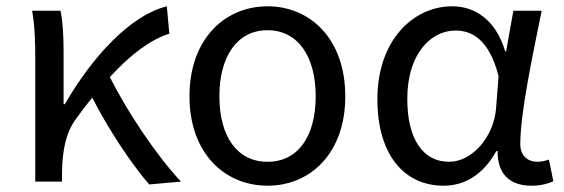

<svg xmlns="http://www.w3.org/2000/svg" viewBox="-20 -577 1793 610"><path d="M555 0C472 -89 383 -225 329 -332C396 -405 458 -451 518 -470L510 -557C393 -528 272 -395 186 -246H182V-416C182 -464 179 -514 172 -543H82C91 -495 92 -438 92 -394V0H177V-28C178 -99 189 -156 222 -200C239 -224 256 -246 273 -267C324 -167 396 -58 454 9Z M830 13C966 13 1077 -90 1077 -271C1077 -453 966 -557 830 -557C694 -557 582 -453 582 -271C582 -90 694 13 830 13ZM830 -63C733 -63 677 -144 677 -271C677 -397 733 -481 830 -481C927 -481 983 -397 983 -271C983 -144 927 -63 830 -63Z M1389 13C1459 13 1516 -24 1557 -97H1561C1560 -21 1603 13 1668 13C1700 13 1722 6 1738 -1L1724 -70C1713 -66 1699 -63 1687 -63C1657 -63 1633 -82 1633 -119C1633 -218 1672 -400 1701 -543H1611L1588 -414H1585C1554 -518 1485 -557 1417 -557C1292 -557 1179 -448 1179 -262C1179 -84 1265 13 1389 13ZM1407 -63C1323 -63 1274 -136 1274 -263C1274 -406 1349 -480 1427 -480C1478 -480 1534 -453 1564 -335L1556 -232C1548 -140 1479 -63 1407 -63Z"/></svg>

Font: Noto Sans CJK SC Regular
Style: Regular
Weight: 400
Designer: Ryoko NISHIZUKA (kana & ideographs); Paul D. Hunt (Latin, Greek & Cyrillic); Wenlong ZHANG (bopomofo); Sandoll Communica
Foundry: Adobe Systems Incorporated
Version: Version 1.004;PS 1.004;hotconv 1.0.82;makeotf.lib2.5.63406